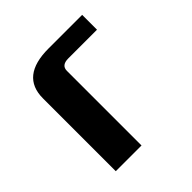

<svg xmlns="http://www.w3.org/2000/svg" viewBox="-138 -583 686 686"><g transform="rotate(-45 205.0 -240.0)"><path d="M65 0V-368Q65 -480 205 -480H375V-405H230Q195 -405 195 -377V0Z"/></g></svg>

Font: Xolonium
Style: Regular
Weight: 400
Designer: Severin Meyer
Version: Version 4.2